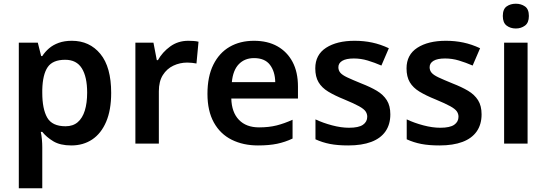

<svg xmlns="http://www.w3.org/2000/svg" viewBox="-20 -771 2933 1031"><path d="M366 -552Q461 -552 519 -481.5Q577 -411 577 -272Q577 -180 550 -117Q523 -54 475 -22Q427 10 363 10Q303 10 266 -12.5Q229 -35 207 -63H199Q203 -45 205 -22.5Q207 0 207 20V240H81V-542H183L201 -470H207Q222 -493 243.5 -511.5Q265 -530 295.5 -541Q326 -552 366 -552ZM330 -450Q263 -450 236 -410.5Q209 -371 207 -289V-273Q207 -186 233.5 -139.5Q260 -93 332 -93Q372 -93 397.5 -115Q423 -137 435.5 -177.5Q448 -218 448 -274Q448 -358 419.5 -404Q391 -450 330 -450Z M991 -552Q1003 -552 1019 -551Q1035 -550 1046 -547L1035 -430Q1026 -432 1011.5 -433.5Q997 -435 986 -435Q946 -435 911 -418.5Q876 -402 854.5 -368Q833 -334 833 -281V0H707V-542H804L822 -448H828Q852 -491 894 -521.5Q936 -552 991 -552Z M1344 -552Q1417 -552 1469.5 -522.5Q1522 -493 1551 -438.5Q1580 -384 1580 -306V-242H1222Q1224 -168 1263 -127.5Q1302 -87 1371 -87Q1424 -87 1465.5 -97.5Q1507 -108 1551 -128V-27Q1511 -8 1468 1Q1425 10 1365 10Q1286 10 1224.5 -20.5Q1163 -51 1128.5 -113Q1094 -175 1094 -267Q1094 -360 1125.5 -423.5Q1157 -487 1213 -519.5Q1269 -552 1344 -552ZM1344 -459Q1294 -459 1262.5 -426.5Q1231 -394 1225 -330H1458Q1457 -387 1429.5 -423Q1402 -459 1344 -459Z M2076 -157Q2076 -103 2050 -65.5Q2024 -28 1973.5 -9Q1923 10 1850 10Q1793 10 1752 2Q1711 -6 1674 -23V-130Q1714 -111 1763 -98Q1812 -85 1854 -85Q1906 -85 1929 -101Q1952 -117 1952 -144Q1952 -160 1943 -173Q1934 -186 1908 -200.5Q1882 -215 1829 -237Q1777 -258 1742.5 -279Q1708 -300 1690.5 -329.5Q1673 -359 1673 -404Q1673 -477 1731 -514.5Q1789 -552 1884 -552Q1934 -552 1978.5 -542.5Q2023 -533 2068 -512L2028 -419Q1991 -435 1954.5 -446Q1918 -457 1880 -457Q1839 -457 1818 -444.5Q1797 -432 1797 -410Q1797 -393 1807.5 -380.5Q1818 -368 1844.5 -355.5Q1871 -343 1920 -323Q1969 -304 2003.5 -283.5Q2038 -263 2057 -233Q2076 -203 2076 -157Z M2566 -157Q2566 -103 2540 -65.5Q2514 -28 2463.5 -9Q2413 10 2340 10Q2283 10 2242 2Q2201 -6 2164 -23V-130Q2204 -111 2253 -98Q2302 -85 2344 -85Q2396 -85 2419 -101Q2442 -117 2442 -144Q2442 -160 2433 -173Q2424 -186 2398 -200.5Q2372 -215 2319 -237Q2267 -258 2232.5 -279Q2198 -300 2180.5 -329.5Q2163 -359 2163 -404Q2163 -477 2221 -514.5Q2279 -552 2374 -552Q2424 -552 2468.5 -542.5Q2513 -533 2558 -512L2518 -419Q2481 -435 2444.5 -446Q2408 -457 2370 -457Q2329 -457 2308 -444.5Q2287 -432 2287 -410Q2287 -393 2297.5 -380.5Q2308 -368 2334.5 -355.5Q2361 -343 2410 -323Q2459 -304 2493.5 -283.5Q2528 -263 2547 -233Q2566 -203 2566 -157Z M2813 -542V0H2687V-542ZM2750 -751Q2778 -751 2799 -736.5Q2820 -722 2820 -685Q2820 -649 2799 -633.5Q2778 -618 2750 -618Q2721 -618 2700.5 -633.5Q2680 -649 2680 -685Q2680 -722 2700.5 -736.5Q2721 -751 2750 -751Z"/></svg>

Font: Noto Sans Cham SemiBold
Style: Regular
Weight: 600
Version: Version 2.002